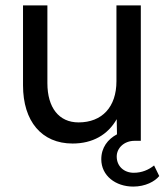

<svg xmlns="http://www.w3.org/2000/svg" viewBox="-20 -520 615 709"><path d="M248 10C322 10 378 -22 411 -80L412 -24C378 -6 354 25 354 68C354 129 407 169 472 169C517 169 552 150 568 130L549 91C529 107 504 118 474 118C438 118 411 94 411 58C411 27 438 0 477 0H500V-500H410V-220C410 -125 357 -68 270 -68C198 -68 155 -122 155 -213V-500H65V-205C65 -72 134 10 248 10Z"/></svg>

Font: Gully
Style: Regular
Weight: 400
Designer: jaikishan Patel
Foundry: MagicType
Version: Version 1.000;Glyphs 3.2 (3242)